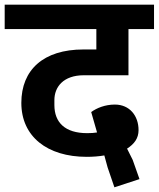

<svg xmlns="http://www.w3.org/2000/svg" viewBox="-40 -718 677 819"><path d="M448 81 555 46 526 -36 502 -84C533 -104 551 -128 551 -163C551 -224 513 -272 450 -272C408 -272 372 -257 349 -240L374 -153C363 -151 348 -150 332 -150C237 -150 192 -196 192 -270V-291C192 -347 230 -397 318 -397H508V-594H617V-698H-20V-594H371V-507H316C145 -507 51 -420 51 -279C51 -136 161 -49 330 -49C356 -49 382 -51 405 -55L419 -4Z"/></svg>

Font: IBM Plex Devanagari
Style: Bold
Weight: 700
Designer: Mike Abbink, Paul van der Laan, Pieter van Rosmalen, Erin McLaughlin
Foundry: Bold Monday
Version: Version 1.0